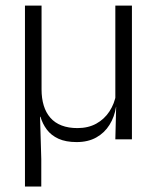

<svg xmlns="http://www.w3.org/2000/svg" viewBox="-20 -508 572 700"><path d="M461 -487.5V0H400.5L403.5 -120.5L400.5 -123.5V-487.5ZM131.5 -182Q131.5 -149.5 139.5 -123.2Q147.5 -97 163.8 -78.5Q180 -60 204.8 -50.5Q229.5 -41 262.5 -41Q301.5 -41 331 -57.2Q360.5 -73.5 379 -101.8Q397.5 -130 403.5 -165.5L416.5 -118.5H403Q397.5 -82 379.2 -52.8Q361 -23.5 331 -6.8Q301 10 259.5 10Q220 10 193.2 -2.2Q166.5 -14.5 150.8 -35.5Q135 -56.5 127.5 -82.5L126 -82L130.5 72V172H71V-487.5H131.5Z"/></svg>

Font: Anek Gurmukhi Medium Light
Style: Regular
Weight: 300
Version: Version 1.003